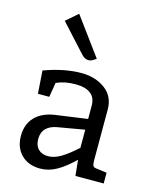

<svg xmlns="http://www.w3.org/2000/svg" viewBox="-116 -843 750 932"><g transform="rotate(15 259.0 -377.5)"><path d="M493 -54V0H351L343 -79Q298 -35 258 -12.5Q218 10 176 10Q116 10 80.5 -25.5Q45 -61 45 -120Q45 -179 80.5 -215.5Q116 -252 182 -261L339 -283V-350Q339 -390 313 -410Q287 -430 237 -430Q182 -430 141 -411L129 -338H72L64 -453Q165 -490 251 -490Q321 -490 370 -454Q419 -418 419 -352V-98Q419 -77 423 -69.5Q427 -62 441 -61ZM197 -58Q228 -58 261.5 -78Q295 -98 339 -138V-229L206 -206Q169 -200 149.5 -180Q130 -160 130 -127Q130 -94 148 -76Q166 -58 197 -58ZM232 -576 106 -714 165 -765 304 -576Q302 -575 295 -570Q288 -565 281 -562Q274 -559 266 -559Q248 -559 232 -576Z"/></g></svg>

Font: Enriqueta
Style: Regular
Weight: 400
Designer: Viviana Monsalve, Gustavo Ibarra
Foundry: 72Puntos
Version: Version 2.000